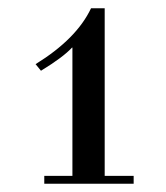

<svg xmlns="http://www.w3.org/2000/svg" viewBox="-20 -726 401 464"><path d="M87 -282V-301H155V-611H154Q133 -588 79 -555L66 -571Q165 -632 200 -706H233V-301H303V-282Z"/></svg>

Font: Justus
Style: Oldstyle
Weight: 500
Version: Version 001.000